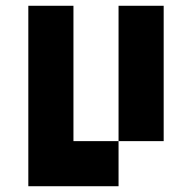

<svg xmlns="http://www.w3.org/2000/svg" viewBox="-20 -645 665 665"><path d="M390.6 -156.2V-625H546.9V-156.2H390.6V0H78.1V-625H234.4V-156.2Z"/></svg>

Font: Sorena-Fanum Normal
Style: Regular
Weight: 400
Designer: Mohammad Darvishi
Version: Version 1.000;March 20, 2024;FontCreator 15.0.0.2958 64-bit